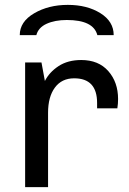

<svg xmlns="http://www.w3.org/2000/svg" viewBox="-20 -767 530 787"><path d="M446 -623H379Q363 -685 254 -685Q205 -685 171 -669.5Q137 -654 129 -623H61Q61 -678 120 -712.5Q179 -747 258 -747Q337 -747 391.5 -713Q446 -679 446 -623ZM313 -521Q384 -521 424 -475.5Q464 -430 464 -361Q464 -342 461 -323H378V-345Q378 -446 284 -446Q233 -446 205 -408Q177 -370 177 -305V0H83V-511H150L164 -435Q182 -471 220 -496Q258 -521 313 -521Z"/></svg>

Font: Chivo
Style: Regular
Weight: 400
Designer: Hector Gatti
Foundry: Omnibus-Type
Version: Version 1.007;PS 001.007;hotconv 1.0.88;makeotf.lib2.5.64775